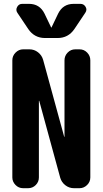

<svg xmlns="http://www.w3.org/2000/svg" viewBox="-20 -990 540 1010"><path d="M403.3 -969.7Q420.9 -969.7 430.2 -954.1Q439.5 -938.5 428.7 -922.9L371.1 -836.9Q338.9 -790 283.2 -790H216.8Q161.1 -790 128.9 -836.9L71.3 -922.9Q61.5 -937.5 70.3 -953.6Q79.1 -969.7 96.7 -969.7H132.8Q188.5 -969.7 213.9 -918.9L249 -845.7Q249 -844.7 250 -844.7Q251 -844.7 251 -845.7L286.1 -918.9Q311.5 -969.7 367.2 -969.7ZM398.4 -730.5Q421.9 -730.5 438.5 -713.4Q455.1 -696.3 455.1 -672.9V-56.6Q455.1 -33.2 438 -16.6Q420.9 0 398.4 0H369.1Q343.8 0 323.7 -15.6Q303.7 -31.2 296.9 -54.7L186.5 -459Q186.5 -460 185.5 -460Q184.6 -460 184.6 -459V-56.6Q184.6 -33.2 168 -16.6Q151.4 0 127.9 0H101.6Q78.1 0 61.5 -17.1Q44.9 -34.2 44.9 -56.6V-672.9Q44.9 -696.3 62 -713.4Q79.1 -730.5 101.6 -730.5H134.8Q160.2 -730.5 180.2 -714.8Q200.2 -699.2 207 -674.8L317.4 -271.5Q317.4 -270.5 318.4 -270Q319.3 -269.5 319.3 -271.5V-672.9Q319.3 -696.3 335.9 -713.4Q352.5 -730.5 376 -730.5Z"/></svg>

Font: Rounded Mgen+ 1m bold
Style: Bold
Weight: 700
Designer: [Source Han Sans]
Ryoko NISHIZUKA  (kana & ideographs); Paul D. Hunt (Latin, Greek & Cyrillic); Wenlong ZHANG  (bopomofo
Version: Version 1.059.20150602